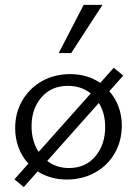

<svg xmlns="http://www.w3.org/2000/svg" viewBox="-20 -726 559 785"><path d="M134 -25 77 39 39 7 96 -57Q70 -85 56 -122.5Q42 -160 42 -202Q42 -265 71.5 -315.5Q101 -366 152 -394.5Q203 -423 267 -423Q337 -423 390 -387L445 -449L484 -417L427 -353Q451 -326 464.5 -290Q478 -254 478 -213Q478 -150 449 -99.5Q420 -49 368.5 -20.5Q317 8 253 8Q187 8 134 -25ZM138 -105 351 -344Q312 -375 258 -375Q190 -375 149.5 -328Q109 -281 109 -210Q109 -149 138 -105ZM262 -39Q330 -39 370 -87Q410 -135 410 -206Q410 -265 384 -305L173 -68Q211 -39 262 -39ZM322 -706H399L271 -509H220Z"/></svg>

Font: QiushuiShotai Bright
Style: Regular
Weight: 400
Designer: Christian Thalmann (Catharsis Fonts)
Version: Version 1.250;